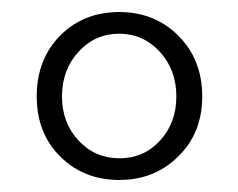

<svg xmlns="http://www.w3.org/2000/svg" viewBox="-20 -770 396 319"><path d="M81 -509Q41 -548 41 -610Q41 -672 81 -712Q120 -750 178 -750Q236 -750 275 -712Q316 -672 316 -610Q316 -548 275 -509Q236 -471 178 -471Q120 -471 81 -509ZM178 -714Q138 -714 110.5 -684Q83 -654 83 -610Q83 -566 110.5 -536.5Q138 -507 178.5 -507Q219 -507 246 -536.5Q273 -566 273 -610Q273 -654 245.5 -684Q218 -714 178 -714Z"/></svg>

Font: GenRyuMin TW M
Style: Regular
Weight: 500
Version: Version 1.501;PS 1;hotconv 16.6.51;makeotf.lib2.5.65220